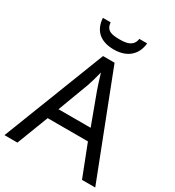

<svg xmlns="http://www.w3.org/2000/svg" viewBox="-214 -1044 1067 1169"><g transform="rotate(30 319.5 -459.0)"><path d="M473 -918H418C411 -866 369 -855 317 -855C256 -855 222 -863 216 -918H162C167 -836 216 -784 315 -784C411 -784 466 -838 473 -918ZM545 0H638L360 -717H279L0 0H91L176 -221H459ZM352 -517 432 -301H206L287 -517C295 -540 308 -583 318 -624C325 -599 346 -533 352 -517Z"/></g></svg>

Font: Noto Sans Newa
Style: Regular
Weight: 400
Designer: Monotype Design Team
Foundry: Monotype Imaging Inc.
Version: Version 2.007